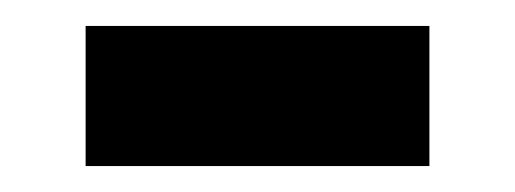

<svg xmlns="http://www.w3.org/2000/svg" viewBox="-20 -341 397 148"><path d="M46 -321H311V-213H46Z"/></svg>

Font: NT Somic Bold
Style: Regular
Weight: 700
Designer: Ravid Balaliev — lead type designer, mastering
Michael Voronin — secret advisor, marketing
Ivan Kovalenko — best boy
Foundry: NT Type
Version: Version 0.7